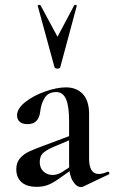

<svg xmlns="http://www.w3.org/2000/svg" viewBox="-20 -750 463 778"><path d="M308 8Q290 8 275 -16.5Q260 -41 260 -82V-258Q260 -320 247.5 -348.5Q235 -377 208 -377Q175 -377 160.5 -352.5Q146 -328 143 -298Q137 -247 92 -247Q70 -247 59.5 -257Q49 -267 49 -282Q49 -310 82.5 -336.5Q116 -363 163.5 -379.5Q211 -396 247 -396Q290 -396 315.5 -369Q341 -342 341 -288V-108Q341 -45 380 -45Q395 -45 416 -54H418Q422 -54 423 -49.5Q424 -45 420 -43L317 6Q313 8 308 8ZM46 -64Q46 -91 60.5 -108Q75 -125 97 -135.5Q119 -146 163 -162L270 -202L273 -187L200 -156Q173 -145 157 -132Q141 -119 141 -93Q141 -69 156.5 -55Q172 -41 193 -41Q212 -41 232 -53L286 -89L287 -74L216 -24Q192 -7 172.5 0Q153 7 129 7Q88 7 67 -12Q46 -31 46 -64ZM144 -729 213 -601 281 -729Q283 -731 287.5 -730Q292 -729 291 -726L224 -477Q222 -472 213 -472Q204 -472 201 -477L133 -726Q132 -729 137 -730Q142 -731 144 -729Z"/></svg>

Font: Cormorant Garamond SemiBold
Style: Regular
Weight: 600
Designer: Christian Thalmann (Catharsis Fonts)
Foundry: Catharsis Fonts
Version: Version 4.000